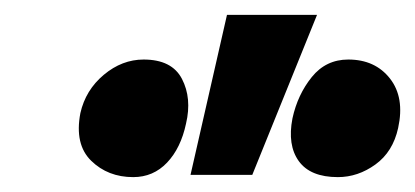

<svg xmlns="http://www.w3.org/2000/svg" viewBox="-20 -731 558 258"><path d="M236 -496 285 -711H406L319 -496ZM159 -493Q125 -493 102.5 -515Q80 -537 88 -579Q95 -610 119.5 -630.5Q144 -651 173 -651Q211 -651 224.5 -625Q238 -599 230 -565Q223 -532 204.5 -512.5Q186 -493 159 -493ZM434 -493Q397 -493 381.5 -514.5Q366 -536 373 -572Q380 -604 399 -627.5Q418 -651 448 -651Q484 -651 504 -625.5Q524 -600 515 -559Q508 -527 484.5 -510Q461 -493 434 -493Z"/></svg>

Font: Ysabeau Office Black
Style: Italic
Weight: 900
Italic angle: -12°
Designer: Christian Thalmann (Catharsis Fonts)
Version: Version 2.001;gftools[0.9.30]; featfreeze: tnum,lnum,ss02